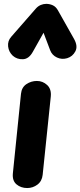

<svg xmlns="http://www.w3.org/2000/svg" viewBox="-20 -950 406 970"><path d="M117.5 0Q85.5 0 63.5 -18.5Q41.5 -37 45 -74L86 -476Q89.5 -509 113.5 -525Q137.5 -541 166.5 -541Q196 -541 218.2 -520.5Q240.5 -500 236.5 -461.5L195.5 -66.5Q192 -34.5 169 -17.2Q146 0 117.5 0ZM319.5 -656Q292.5 -648 267.8 -659.5Q243 -671 233.5 -696L200 -784.5L146 -688.5Q126 -652 96 -650.8Q66 -649.5 44.5 -668.5Q24 -688 21 -715.5Q18 -743 36.5 -764L161 -906.5Q172 -919 185.8 -924.8Q199.5 -930.5 213.5 -930.5Q230.5 -930.5 246.2 -923.5Q262 -916.5 272.5 -898L354 -753.5Q374.5 -717 360.8 -690.8Q347 -664.5 319.5 -656Z"/></svg>

Font: Edu SA Hand
Style: Regular
Weight: 400
Designer: Tina and Corey Anderson, Eben Sorkin, Mirko Velimirovic
Foundry: Google for Education
Version: Version 2.000